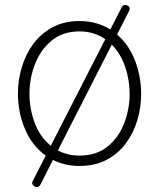

<svg xmlns="http://www.w3.org/2000/svg" viewBox="-20 -665 645 779"><path d="M129.4 93.8Q122.6 93.8 116.5 88.6Q110.4 83.5 110.4 77.1Q110.4 74.2 111.8 71.3L165.5 -33.7Q109.4 -74.2 81.1 -142.1Q52.7 -210 52.7 -284.2Q52.7 -339.4 68.4 -392.1Q84 -444.8 115.2 -487.1Q146.5 -529.3 193.4 -554.4Q240.2 -579.6 302.7 -579.6Q339.4 -579.6 370.6 -570.6Q401.9 -561.5 427.7 -545.4L474.6 -637.2Q479 -645 487.8 -645Q494.6 -645 500.5 -640.6Q506.3 -636.2 506.3 -629.4Q506.3 -625.5 504.4 -622.1L455.1 -524.9Q503.9 -482.9 528.3 -418Q552.7 -353 552.7 -284.2Q552.7 -229 537.1 -176.8Q521.5 -124.5 490.2 -82.8Q459 -41 412.1 -16.4Q365.2 8.3 302.7 8.3Q272 8.3 245.1 2Q218.3 -4.4 194.8 -16.1L144 84Q139.6 93.8 129.4 93.8ZM99.6 -284.2Q99.6 -222.7 121.1 -165.8Q142.6 -108.9 186 -73.7L407.2 -505.9Q385.7 -521 359.6 -529.3Q333.5 -537.6 302.7 -537.6Q235.4 -537.6 190.2 -500.7Q145 -463.9 122.3 -405.8Q99.6 -347.7 99.6 -284.2ZM302.7 -33.7Q371.1 -33.7 416.3 -70.3Q461.4 -106.9 483.6 -164.3Q505.9 -221.7 505.9 -284.2Q505.9 -340.8 487.8 -394Q469.7 -447.3 433.6 -483.9L214.8 -54.7Q254.4 -33.7 302.7 -33.7Z"/></svg>

Font: Cutive Mono
Style: Regular
Weight: 400
Designer: Vernon Adams
Foundry: Vernon Adams
Version: Version 1.110; ttfautohint (v1.8.4.7-5d5b)